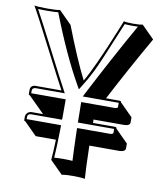

<svg xmlns="http://www.w3.org/2000/svg" viewBox="-81 -719 718 845"><g transform="rotate(10 278.0 -296.5)"><path d="M53.2 -259.8Q49.8 -260.3 48.8 -261.2Q47.9 -263.7 47.9 -267.1V-282.7Q47.9 -302.7 68.4 -305.2Q70.3 -305.7 72.8 -305.2H186.5Q166 -342.8 106.9 -458Q25.4 -617.2 4.4 -652.8Q22.5 -649.4 62.5 -649.4Q102.5 -649.4 119.1 -652.8L175.8 -596.2Q231.4 -452.1 275.4 -365.2Q315.4 -433.6 386.2 -607.9Q397 -634.8 404.3 -652.8Q416.5 -649.4 446.3 -649.4Q476.1 -649.4 488.3 -652.8L544.9 -596.2Q460.4 -448.2 385.7 -305.2H446.3Q450.2 -304.7 452.6 -303.2Q454.1 -300.8 454.1 -298.8L510.7 -242.2V-218.3Q509.3 -204.1 484.9 -203.6H347.7Q347.7 -201.2 348.1 -196.3Q348.1 -190.9 348.1 -188.5H446.3Q450.2 -188 452.6 -186.5Q454.1 -184.1 454.1 -181.6L510.7 -125V-102.5Q509.3 -88.4 484.9 -87.4H349.6Q352.1 19.5 355.5 60.1Q338.9 56.6 302.7 56.6Q267.6 56.6 252 60.1L195.3 3.4Q198.2 -27.3 200.2 -87.4H109.9L53.2 -144Q49.8 -144.5 48.8 -145Q47.9 -147.5 47.9 -150.9V-166Q52.2 -186 72.8 -188.5H125L109.9 -203.6ZM57.6 -270H211.9V-259.8Q211.9 -211.4 211.9 -188.5L211.4 -178.7H72.8Q58.6 -177.7 57.6 -166V-154.3H211.4V-144Q210 -52.7 206.5 -8.3Q221.7 -9.8 246.6 -9.8Q273.9 -9.8 288.1 -8.3Q285.6 -54.2 283.2 -144V-154.3H428.2Q439.5 -154.3 444.3 -159.2V-178.7H282.2V-188.5Q281.7 -213.4 281.2 -259.8V-270H428.2Q439.5 -270 444.3 -274.9V-295.4H283.7L291 -310.1Q389.2 -499.5 469.2 -640.1Q460.4 -639.6 446.3 -639.6Q421.9 -639.6 410.2 -641.1Q335.4 -458.5 313 -413.1Q292 -371.6 270 -337.4L261.2 -323.2L252.9 -337.9Q183.1 -460.4 112.8 -641.6Q95.2 -639.6 62.5 -639.6Q36.6 -639.6 22.9 -640.6Q45.4 -600.1 115.7 -462.9Q174.8 -347.7 195.3 -310.1L203.1 -295.4H72.8Q58.6 -294.4 57.6 -282.7Z"/></g></svg>

Font: Linux Biolinum Shadow O
Style: Regular
Weight: 400
Designer: Philipp H. Poll
Foundry: Philipp H. Poll
Version: Version 1.0.4